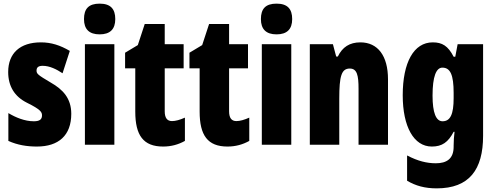

<svg xmlns="http://www.w3.org/2000/svg" viewBox="-20 -796 2727 1056"><path d="M372 -170C372 -255 326 -304 259 -342C188 -384 181 -390 181 -408C181 -426 192 -434 215 -434C253 -434 291 -415 324 -393L364 -516C311 -547 262 -563 205 -563C90 -563 25 -503 25 -400C25 -322 60 -265 128 -231C205 -193 211 -179 211 -161C211 -138 196 -129 166 -129C116 -129 66 -150 26 -174V-21C77 2 129 10 183 10C302 10 372 -51 372 -170Z M528 -776C468 -776 442 -748 442 -691C442 -635 471 -607 528 -607C585 -607 614 -635 614 -691C614 -747 588 -776 528 -776ZM609 -553H447V0H609Z M926 -130C899 -130 886 -148 886 -184V-420H990V-553H886V-664H776L738 -548L668 -506V-420H724V-182C724 -52 768 10 877 10C922 10 961 -1 997 -21V-149C970 -137 946 -130 926 -130Z M1280 -130C1253 -130 1240 -148 1240 -184V-420H1344V-553H1240V-664H1130L1092 -548L1022 -506V-420H1078V-182C1078 -52 1122 10 1231 10C1276 10 1315 -1 1351 -21V-149C1324 -137 1300 -130 1280 -130Z M1501 -776C1441 -776 1415 -748 1415 -691C1415 -635 1444 -607 1501 -607C1558 -607 1587 -635 1587 -691C1587 -747 1561 -776 1501 -776ZM1582 -553H1420V0H1582Z M1962 -563C1903 -563 1863 -537 1838 -485H1829L1811 -553H1684V0H1846V-253C1846 -378 1858 -419 1904 -419C1944 -419 1952 -381 1952 -308V0H2114V-360C2114 -489 2058 -563 1962 -563Z M2360 -563C2256 -563 2195 -453 2195 -272C2195 -99 2256 10 2355 10C2412 10 2445 -14 2475 -71H2480C2477 -51 2475 -17 2475 5V11C2475 78 2436 102 2377 102C2328 102 2278 90 2219 59V198C2266 226 2317 240 2382 240C2561 240 2637 137 2637 -49V-553H2497L2484 -484H2475C2444 -544 2412 -563 2360 -563ZM2413 -424C2457 -424 2475 -384 2475 -285V-256C2475 -168 2457 -129 2414 -129C2378 -129 2359 -176 2359 -270C2359 -375 2379 -424 2413 -424Z"/></svg>

Font: Noto Sans Gujarati ExtraCondensed Black
Style: Regular
Weight: 900
Width: 2
Designer: Jelle Bosma - Monotype Design Team, Universal Thirst
Foundry: Monotype Imaging Inc.
Version: Version 2.106